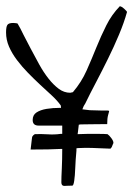

<svg xmlns="http://www.w3.org/2000/svg" viewBox="-20 -611 449 634"><path d="M95.7 -168Q114.3 -168.9 137.2 -167.5Q160.2 -166 179.7 -168.9H185.5V-196.3Q172.9 -196.3 157.2 -196.3H107.4Q87.9 -196.3 87.9 -214.8Q87.9 -231.4 100.6 -239.7Q113.3 -248 133.8 -251.5Q154.3 -254.9 179.7 -254.9H181.6Q181.6 -258.8 180.7 -262.7Q168.9 -279.3 150.9 -295.9Q132.8 -312.5 112.3 -331.5Q91.8 -350.6 72.3 -370.6Q52.7 -390.6 36.1 -412.6Q19.5 -434.6 9.8 -457Q0 -479.5 0 -503.9Q0 -522.5 4.4 -528.8Q8.8 -535.2 23.4 -535.2Q24.4 -535.2 30.3 -534.7Q36.1 -534.2 38.1 -533.2Q46.9 -518.6 57.6 -496.1L82 -449.2Q95.7 -422.9 109.9 -397.5Q124 -372.1 140.1 -351.6Q156.2 -331.1 173.8 -317.9Q191.4 -304.7 211.9 -304.7Q212.9 -304.7 216.3 -305.7Q219.7 -306.6 220.7 -306.6Q249 -339.8 266.1 -378.4Q283.2 -417 298.3 -454.6Q313.5 -492.2 331.1 -527.3Q348.6 -562.5 376 -590.8L377 -589.8H378.9Q378.9 -588.9 379.9 -588.9Q381.8 -588.9 384.8 -586.4Q387.7 -584 391.1 -581.1Q394.5 -578.1 397 -575.2Q399.4 -572.3 399.4 -571.3Q389.6 -536.1 373 -496.6Q356.4 -457 336.9 -417.5Q317.4 -377.9 297.4 -339.8Q277.3 -301.8 261.7 -269.5Q255.9 -261.7 252 -250Q264.6 -249 276.4 -247.1Q297.9 -246.1 312.5 -246.1Q329.1 -246.1 335 -246.1Q340.8 -246.1 340.3 -243.2Q339.8 -240.2 336.9 -230.5Q334 -220.7 334 -201.2Q301.8 -201.2 281.7 -200.7Q261.7 -200.2 246.1 -200.2Q243.2 -200.2 240.2 -199.2Q239.3 -187.5 237.3 -174.8Q237.3 -171.9 236.3 -168Q251 -168.9 267.6 -168.9H306.6Q324.2 -168.9 335 -168Q340.8 -164.1 347.7 -154.8Q354.5 -145.5 354.5 -139.6Q354.5 -137.7 353 -135.3Q351.6 -132.8 350.6 -129.4Q349.6 -126 347.7 -123.5Q345.7 -121.1 344.7 -120.1Q306.6 -122.1 281.7 -122.6Q256.8 -123 240.2 -122.1Q235.4 -122.1 232.4 -121.1V-113.3Q229.5 -83 228.5 -56.6Q227.5 -30.3 225.1 -14.2Q222.7 2 218.8 2Q210 2 203.6 2.4Q197.3 2.9 192.4 2.9Q187.5 2.9 185.1 0Q182.6 -2.9 182.6 -8.8Q182.6 -25.4 184.1 -54.7Q185.5 -84 185.5 -119.1H177.7Q161.1 -118.2 138.7 -117.7Q116.2 -117.2 81.1 -117.2Q81.1 -119.1 82 -125Q83 -130.9 83.5 -137.7Q84 -144.5 85 -150.4Q85.9 -156.2 85.9 -157.2Q85.9 -160.2 89.8 -164.1Q93.8 -168 95.7 -168Z"/></svg>

Font: Swanky and Moo Moo Cyrillic
Style: Regular
Weight: 400
Designer: Kimberly Geswein; Denis Ignatov
Foundry: Kimberly Geswein; Denis Ignatov
Version: Version 1.003 June 27, 2018